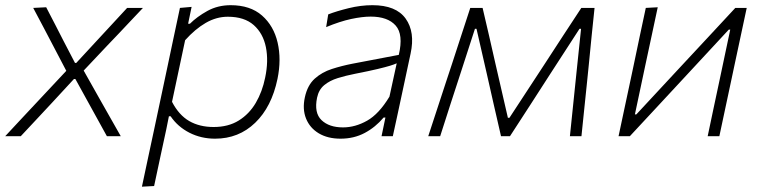

<svg xmlns="http://www.w3.org/2000/svg" viewBox="-39 -525 2935 740"><path d="M-19 0Q11.5 -33 34.5 -57.5Q57.5 -82 77.8 -103.8Q98 -125.5 121.5 -150.5L216.5 -252L166.5 -347.5Q146.5 -386 129.8 -417.5Q113 -449 89 -494.5L139 -497Q158.5 -460 174 -429.5Q189.5 -399 205.5 -368L250 -282.5H255L334 -368Q364.5 -401 391.2 -429.8Q418 -458.5 451 -494.5H512Q481.5 -462.5 460 -439.5Q438.5 -416.5 419 -396Q399.5 -375.5 376 -351L283.5 -253L341.5 -150Q362 -114 381 -80.2Q400 -46.5 426.5 0H373Q354 -35 338.2 -63.2Q322.5 -91.5 303 -127L251.5 -220.5H246L161.5 -129Q129 -94.5 101.8 -65Q74.5 -35.5 41 0Z M508 194.5Q520 138.5 531.2 85.5Q542.5 32.5 555.5 -28L607 -270.5Q616.5 -316 628.8 -373.8Q641 -431.5 654.5 -494.5L699.5 -498.5L686 -433.5H693Q720 -460.5 760.2 -482.8Q800.5 -505 850 -505Q925.5 -505 970.8 -465.2Q1016 -425.5 1031 -360.8Q1046 -296 1030.5 -221Q1008 -113 944.5 -51.8Q881 9.5 790 9.5Q736 9.5 691 -13.5Q646 -36.5 618.5 -77H612L602 -27Q589 32.5 578 84.2Q567 136 555 192ZM784.5 -35.5Q841 -35.5 881.2 -60.5Q921.5 -85.5 946.8 -128.5Q972 -171.5 983 -226Q996.5 -290 985.8 -343.2Q975 -396.5 938.8 -428.5Q902.5 -460.5 839 -460.5Q795 -460.5 754 -436.8Q713 -413 674.5 -370L624 -132.5Q650.5 -81.5 690.2 -58.5Q730 -35.5 784.5 -35.5Z M1273.5 9.5Q1224 9.5 1189.5 -11.2Q1155 -32 1140.5 -68.2Q1126 -104.5 1136 -150Q1146 -196.5 1174 -221.8Q1202 -247 1240.2 -259.2Q1278.5 -271.5 1319.5 -279.5L1498 -313.5Q1516.5 -392 1486 -426.5Q1455.5 -461 1389.5 -461Q1357.5 -461 1314.2 -451.8Q1271 -442.5 1218 -420.5L1226 -469.5Q1258 -482 1304.8 -493.5Q1351.5 -505 1396.5 -505Q1487.5 -505 1524.5 -453.2Q1561.5 -401.5 1543.5 -318.5Q1539 -297 1533.2 -270.5Q1527.5 -244 1520.5 -211L1505.5 -141Q1499 -110.5 1491.5 -75.8Q1484 -41 1475 0H1431.5L1446.5 -72H1439.5Q1408 -34.5 1366.5 -12.5Q1325 9.5 1273.5 9.5ZM1283 -34Q1330 -34 1375.8 -59.8Q1421.5 -85.5 1462 -152.5L1490 -281Q1480 -276.5 1463.8 -271.5Q1447.5 -266.5 1416.2 -259Q1385 -251.5 1329 -240.5Q1293.5 -233.5 1262.8 -224Q1232 -214.5 1210.8 -197Q1189.5 -179.5 1183 -148.5Q1171 -90 1200.2 -62Q1229.5 -34 1283 -34Z M1611.5 0Q1647 -108.5 1680.5 -210.5L1703 -278.5Q1720.5 -332 1738.2 -386.5Q1756 -441 1773.5 -494.5H1821Q1833.5 -441.5 1846 -387.2Q1858.5 -333 1870.5 -279.5L1918.5 -71H1924.5L2061 -279.5Q2096.5 -334 2131.5 -387.8Q2166.5 -441.5 2201.5 -494.5H2252.5Q2247 -442 2241.2 -385.8Q2235.5 -329.5 2230.5 -277L2223.5 -208Q2218 -157 2212.8 -104.8Q2207.5 -52.5 2202 0H2157.5Q2164 -62.5 2170.5 -125.8Q2177 -189 2183.5 -251.5L2200.5 -414H2194.5L2083 -242Q2044 -181.5 2005 -121Q1966 -60.5 1926.5 0H1892Q1878 -60.5 1864.2 -121.2Q1850.5 -182 1837 -241.5L1797.5 -414H1791.5L1739.5 -253.5Q1719 -190.5 1698.2 -126.8Q1677.5 -63 1657.5 0Z M2345 0Q2357 -56.5 2368 -108.2Q2379 -160 2392 -220.5L2402.5 -270Q2415.5 -333 2426.8 -385.8Q2438 -438.5 2450 -494.5L2496 -497Q2484 -441.5 2473 -389.2Q2462 -337 2448.5 -275L2408 -84H2413.5L2583 -266.5Q2635 -322 2688.5 -379.8Q2742 -437.5 2795 -494.5H2839Q2827 -438.5 2815.8 -386Q2804.5 -333.5 2791 -270L2780.5 -220.5Q2767.5 -160 2756.5 -108Q2745.5 -56 2733.5 0H2688.5Q2700 -55.5 2711 -106.8Q2722 -158 2734.5 -217L2775.5 -411H2770L2604 -232Q2551 -175 2496.8 -116.5Q2442.5 -58 2388.5 0Z"/></svg>

Font: Commissioner ExtraLight
Style: Italic
Weight: 200
Italic angle: -12°
Designer: Kostas Bartsokas
Foundry: Kostas Bartsokas
Version: Version 1.000; ttfautohint (v1.8.3)